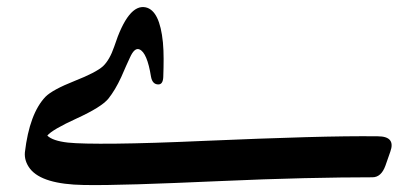

<svg xmlns="http://www.w3.org/2000/svg" viewBox="-20 -491 1199 548"><path d="M411 -272Q400 -341 378 -350Q364 -356 351 -327Q346 -317 340 -303Q334 -289 326 -271Q309 -234 289 -209Q269 -185 199 -153Q129 -121 115 -104Q130 -89 174 -84Q212 -80 310.5 -81Q409 -82 565 -89Q728 -96 851.5 -99.5Q975 -103 1058 -102Q1110 -102 1094 -58L1080 -18Q1068 15 1043 15Q958 15 848 17.5Q738 20 604 26Q470 32 373.5 35Q277 38 219 37Q101 35 66 -9Q49 -31 51 -56Q64 -167 110 -215Q130 -235 193 -260Q254 -284 274 -302Q293 -320 306 -358Q346 -481 396 -470Q436 -461 445 -370Q447 -348 447 -323Q447 -298 446 -271Q445 -250 432 -250Q415 -250 411 -272Z"/></svg>

Font: Amiri
Style: Bold Italic
Weight: 700
Italic angle: 10°
Designer: Khaled Hosny
Version: Version 0.113